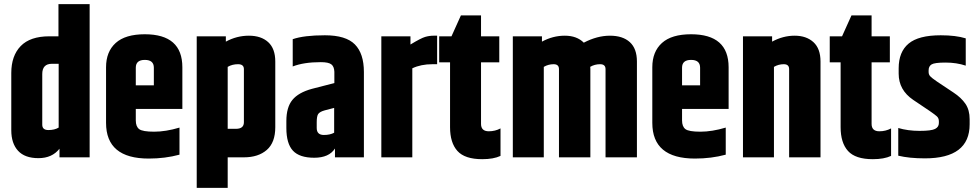

<svg xmlns="http://www.w3.org/2000/svg" viewBox="-20 -767 4767 936"><path d="M266 -456H233Q186 -456 186 -406V-159Q186 -133 216 -133Q246 -133 266 -145ZM265 -747H417V0H270V-42Q234 4 167.5 4Q101 4 68 -32Q35 -68 35 -132V-411Q35 -495 81 -542.5Q127 -590 221 -590H265Z M497 -168V-439Q497 -515 544 -557.5Q591 -600 686 -600Q869 -600 869 -439V-236H642V-180Q642 -150 658.5 -137.5Q675 -125 731.5 -125Q788 -125 855 -145V-13Q785 6 705 6Q497 6 497 -168ZM642 -351H730V-437Q730 -475 686 -475Q642 -475 642 -437Z M1169 -430Q1169 -454 1140.5 -454Q1112 -454 1090 -441V-139H1130Q1169 -139 1169 -171ZM1081 -564Q1134 -593 1193.5 -593Q1253 -593 1287.5 -561.5Q1322 -530 1322 -467V-147Q1322 -72 1280.5 -36Q1239 0 1169 0H1090V149H939V-590H1081Z M1524 -171V-143Q1524 -109 1559 -109Q1589 -109 1609 -120V-241L1563 -229Q1538 -222 1531 -211Q1524 -200 1524 -171ZM1407 -576Q1462 -595 1564 -595Q1666 -595 1710 -550.5Q1754 -506 1754 -416V0H1613V-43Q1584 2 1512 2Q1440 2 1408 -32.5Q1376 -67 1376 -143V-177Q1376 -244 1405.5 -280Q1435 -316 1501 -334L1610 -362V-417Q1609 -443 1595 -453.5Q1581 -464 1544 -464Q1461 -464 1407 -443Z M2094 -593H2111V-454H2088Q2032 -454 1990 -434V0H1839V-590H1981V-550Q2032 -581 2052.5 -587Q2073 -593 2094 -593Z M2363 -127Q2394 -127 2420 -141V-7Q2386 9 2331 9Q2246 9 2210 -31Q2174 -71 2174 -147V-463H2121V-590H2181L2227 -692H2325V-590H2414V-463H2325V-163Q2325 -127 2363 -127Z M2826 -559Q2891 -593 2953.5 -593Q3016 -593 3050.5 -561.5Q3085 -530 3085 -467V0H2932V-430Q2932 -454 2905.5 -454Q2879 -454 2857 -441Q2858 -439 2858 -431V0H2705V-430Q2705 -454 2679 -454Q2653 -454 2631 -441V0H2480V-590H2622V-564Q2675 -593 2733.5 -593Q2792 -593 2826 -559Z M3160 -168V-439Q3160 -515 3207 -557.5Q3254 -600 3349 -600Q3532 -600 3532 -439V-236H3305V-180Q3305 -150 3321.5 -137.5Q3338 -125 3394.5 -125Q3451 -125 3518 -145V-13Q3448 6 3368 6Q3160 6 3160 -168ZM3305 -351H3393V-437Q3393 -475 3349 -475Q3305 -475 3305 -437Z M3744 -564Q3797 -593 3854 -593Q3911 -593 3945.5 -561.5Q3980 -530 3980 -467V0H3827V-430Q3827 -454 3801 -454Q3775 -454 3753 -441V0H3602V-590H3744Z M4267 -127Q4298 -127 4324 -141V-7Q4290 9 4235 9Q4150 9 4114 -31Q4078 -71 4078 -147V-463H4025V-590H4085L4131 -692H4229V-590H4318V-463H4229V-163Q4229 -127 4267 -127Z M4361 -434Q4361 -514 4409.5 -554.5Q4458 -595 4566 -595Q4640 -595 4688 -580V-447Q4643 -462 4589.5 -462Q4536 -462 4521.5 -453Q4507 -444 4507 -424V-416Q4507 -404 4514.5 -395.5Q4522 -387 4547 -370L4628 -316Q4666 -291 4686.5 -261Q4707 -231 4707 -186V-161Q4707 5 4489 5Q4413 5 4359 -8V-143Q4406 -129 4463 -129Q4520 -129 4538.5 -138.5Q4557 -148 4557 -167V-176Q4557 -191 4547 -200Q4535 -212 4432 -280Q4361 -328 4361 -408Z"/></svg>

Font: Khand
Style: Bold
Weight: 700
Designer: Devanagari: Sanchit Sawaria, Jyotish Sonowal; Latin: Satya Rajpurohit
Foundry: Indian Type Foundry
Version: Version 1.101;PS 1.0;hotconv 1.0.78;makeotf.lib2.5.61930; tt